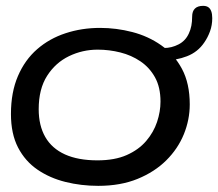

<svg xmlns="http://www.w3.org/2000/svg" viewBox="-20 -594 728 640"><path d="M307.5 25.5Q250.5 25.5 198.2 12.5Q146 -0.5 105 -28.5Q64 -56.5 40.2 -102.2Q16.5 -148 16.5 -214Q16.5 -286.5 39.8 -340.5Q63 -394.5 103.8 -430Q144.5 -465.5 198.5 -483.2Q252.5 -501 313.5 -501Q368 -501 421 -487.2Q474 -473.5 517.2 -443.2Q560.5 -413 586.5 -364.5Q612.5 -316 612.5 -246Q612.5 -195 592.8 -146.5Q573 -98 534.2 -59.5Q495.5 -21 438.8 2.2Q382 25.5 307.5 25.5ZM305 -59.5Q362.5 -59.5 402.5 -77.2Q442.5 -95 467.2 -124Q492 -153 503.5 -187.5Q515 -222 515 -255.5Q515 -303 496.8 -336Q478.5 -369 448.2 -389.5Q418 -410 381 -419.2Q344 -428.5 305.5 -428.5Q255 -428.5 210 -406.8Q165 -385 137 -341.2Q109 -297.5 109 -230Q109 -175.5 131 -137.2Q153 -99 196.8 -79.2Q240.5 -59.5 305 -59.5ZM526.5 -392.5Q515.5 -392.5 509.2 -397.8Q503 -403 503 -414Q503 -420.5 507.8 -427.2Q512.5 -434 526.5 -434Q552 -434 575.2 -446Q598.5 -458 609.5 -482.5Q615 -494 617.8 -508Q620.5 -522 620.5 -538.5Q620.5 -556.5 629.8 -565.5Q639 -574.5 657 -574.5Q667.5 -574.5 674 -570.2Q680.5 -566 684 -556.8Q687.5 -547.5 687.5 -533.5Q687.5 -510 680 -489.5Q672.5 -469 661 -452.5Q639.5 -420.5 603.2 -406.5Q567 -392.5 526.5 -392.5Z"/></svg>

Font: Gluten Light
Style: Regular
Weight: 300
Designer: Tyler Finck
Foundry: Etcetera Type Company
Version: Version 1.300